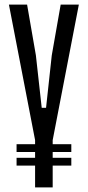

<svg xmlns="http://www.w3.org/2000/svg" viewBox="-20 -820 384 840"><path d="M133.5 0V-95.5H52.5V-129.5H133.5V-155H52.5V-189H133.5V-206V-207L19 -800H98.5L137 -578L162.5 -348.5H181.5L206.5 -578L245.5 -800H325L210.5 -207V-206V-189H292V-155H210.5V-129.5H292V-95.5H210.5V0Z"/></svg>

Font: Big Shoulders Display Thin Medium
Style: Regular
Weight: 500
Version: Version 2.002